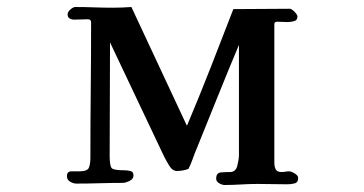

<svg xmlns="http://www.w3.org/2000/svg" viewBox="-20 -525 1040 548"><path d="M831 -17Q831 -4 820.5 -1.5Q810 1 801 1Q779 1 758 0.5Q737 0 715 0Q692 0 668 1.5Q644 3 621 3Q614 3 605.5 -2Q597 -7 597 -15Q597 -32 611 -33Q625 -34 637 -34Q653 -34 657.5 -52.5Q662 -71 662 -83V-397Q631 -323 601 -248.5Q571 -174 541 -100Q535 -86 530 -71.5Q525 -57 518 -43Q502 -37 485 -37Q472 -37 462.5 -53Q453 -69 448 -79L294 -404Q294 -323 293.5 -242Q293 -161 293 -80Q293 -50 299.5 -44.5Q306 -39 335 -39Q343 -39 352 -37Q361 -35 361 -24Q361 -14 349.5 -8.5Q338 -3 330 -3Q297 -3 264 -2Q231 -1 198 -1Q189 -1 180 -6.5Q171 -12 171 -22Q171 -36 184 -36Q197 -36 206 -36Q229 -36 233.5 -46Q238 -56 238 -75Q238 -172 239 -268Q240 -364 240 -461Q240 -470 231 -470Q221 -470 211.5 -469.5Q202 -469 191 -469Q184 -469 178.5 -472.5Q173 -476 173 -484Q173 -491 181 -498Q189 -505 195 -505Q222 -505 248.5 -504Q275 -503 302 -503Q315 -503 328.5 -503.5Q342 -504 355 -505L513 -167H514Q549 -250 581.5 -333Q614 -416 646 -499Q687 -499 727 -499.5Q767 -500 807 -500Q812 -500 820.5 -491.5Q829 -483 829 -478Q829 -467 819 -464.5Q809 -462 801 -462Q794 -462 786.5 -462.5Q779 -463 771 -463Q763 -463 763 -456Q763 -357 763 -258Q763 -159 763 -61Q763 -49 767 -41.5Q771 -34 784 -34Q789 -34 794.5 -35Q800 -36 805 -36Q811 -36 821 -30Q831 -24 831 -17Z"/></svg>

Font: Kaisei Tokumin
Style: Bold
Weight: 700
Designer: Font-Kai, 金井和夫
Foundry: KAZUO KANAI
Version: Version 5.003